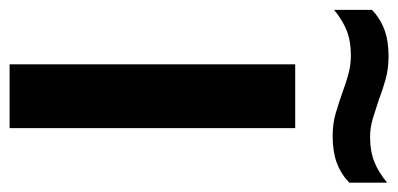

<svg xmlns="http://www.w3.org/2000/svg" viewBox="-275 -595 830 400"><g transform="rotate(90 140.0 -395.0)"><path d="M74 0V-595H207V0ZM223.5 -673Q197.5 -673 175.5 -679.5Q153.5 -686 132.5 -693.5Q113.5 -700.5 94.5 -705.8Q75.5 -711 55.5 -711Q26 -711 4.2 -702.5Q-17.5 -694 -39.5 -676V-755Q-21 -772.5 2.2 -781Q25.5 -789.5 57.5 -789.5Q83.5 -789.5 105.8 -783.2Q128 -777 148.5 -769Q168 -762.5 186.8 -756.8Q205.5 -751 225.5 -751Q255 -751 277 -759.8Q299 -768.5 320.5 -786.5V-707.5Q302 -690 278.8 -681.5Q255.5 -673 223.5 -673Z"/></g></svg>

Font: Encode Sans SC Condensed Thin SemiBold
Style: Regular
Weight: 600
Version: Version 3.002